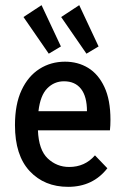

<svg xmlns="http://www.w3.org/2000/svg" viewBox="-20 -713 490 744"><path d="M244 11Q152 11 95 -50Q38 -111 38 -228Q38 -309 63.5 -363.5Q89 -418 133 -446Q177 -474 232 -474Q282 -474 321.5 -450Q361 -426 384.5 -376Q408 -326 408 -249Q408 -226 406 -208H127Q130 -132 165 -99Q200 -66 248 -66Q309 -66 348 -111L396 -61Q340 11 244 11ZM129 -282H317Q317 -339 294 -368.5Q271 -398 228 -398Q190 -398 163 -370.5Q136 -343 129 -282ZM169 -505 71 -647 141 -693 216 -533ZM315 -505 217 -647 287 -693 362 -533Z"/></svg>

Font: Inconsolata SemiCondensed SemiBold
Style: Regular
Weight: 600
Width: 4
Monospace: yes
Designer: Raph Levien, Cyreal, Brenton Simpson
Foundry: Raph Levien, Cyreal, Google
Version: Version 3.001; ttfautohint (v1.8.2.53-6de2)